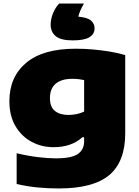

<svg xmlns="http://www.w3.org/2000/svg" viewBox="-20 -834 785 1084"><path d="M312 230Q252 230 193.8 224.5Q135.5 219 74 205V31Q135.5 46 193.5 53Q251.5 60 294 60Q385 60 420 35.2Q455 10.5 455 -36V-59H445Q383 -3 282 -3Q215 -3 158.2 -33.5Q101.5 -64 67.2 -122Q33 -180 33 -263Q33 -399.5 127.5 -479.2Q222 -559 408 -559Q454 -559 504 -554.8Q554 -550.5 601.5 -542.5Q649 -534.5 687 -523V-82Q687 79 596.8 154.5Q506.5 230 312 230ZM367 -185Q389.5 -185 412.5 -189.8Q435.5 -194.5 455 -204V-382Q441.5 -385 424.5 -387Q407.5 -389 388 -389Q326.5 -389 294.2 -361.2Q262 -333.5 262 -281Q262 -229.5 290.5 -207.2Q319 -185 367 -185ZM390 -606Q324 -606 295 -629.5Q266 -653 266 -695Q266 -726 279.2 -758.8Q292.5 -791.5 314 -814H454Q428.5 -770 422 -740Q473 -735.5 493.5 -718.2Q514 -701 514 -674Q514 -642 485 -624Q456 -606 390 -606Z"/></svg>

Font: Encode Sans Exp Black
Style: Regular
Weight: 900
Width: 7
Designer: Multiple Designers
Foundry: Impallari Type
Version: Version 3.002; ttfautohint (v1.8.3) -l 8 -r 50 -G 200 -x 14 